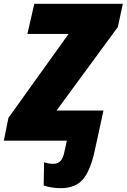

<svg xmlns="http://www.w3.org/2000/svg" viewBox="-66 -734 661 1002"><path d="M162 234 164 112Q171 116 185 118.5Q199 121 211 121Q235 121 249 106.5Q263 92 269 63L283 0H-46L-22 -119L292 -557H77L113 -714H575L549 -593L229 -157H474L428 54Q405 159 365.5 203.5Q326 248 251 248Q204 248 162 234Z"/></svg>

Font: Noto Sans Display Black
Style: Italic
Weight: 900
Italic angle: -12°
Designer: Monotype Design team
Foundry: Monotype Imaging Inc.
Version: Version 1.000